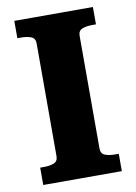

<svg xmlns="http://www.w3.org/2000/svg" viewBox="-82 -764 579 818"><g transform="rotate(-10 208.0 -355.0)"><path d="M115 -111V-599Q115 -621 97.5 -628Q80 -635 54 -635H38V-710H378V-635H363Q336 -635 318.5 -628Q301 -621 301 -599V-111Q301 -89 318.5 -82Q336 -75 363 -75H378V0H38V-75H54Q80 -75 97.5 -82Q115 -89 115 -111Z"/></g></svg>

Font: Roboto Serif
Style: Bold
Weight: 700
Designer: Greg Gazdowicz
Foundry: Commercial Type
Version: Version 1.008